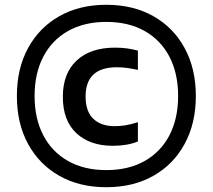

<svg xmlns="http://www.w3.org/2000/svg" viewBox="-20 -771 888 802"><path d="M424 11Q312 11 228 -36.5Q144 -84 97.2 -169.8Q50.5 -255.5 50.5 -370Q50.5 -484.5 97.2 -570.2Q144 -656 228 -703.5Q312 -751 424 -751Q536.5 -751 620.5 -703.5Q704.5 -656 751.2 -570.2Q798 -484.5 798 -370Q798 -255.5 751.2 -169.8Q704.5 -84 620.5 -36.5Q536.5 11 424 11ZM424 -60.5Q517 -60.5 584.2 -98.5Q651.5 -136.5 687.8 -206Q724 -275.5 724 -370Q724 -464.5 687.8 -534Q651.5 -603.5 584.2 -641.5Q517 -679.5 424 -679.5Q331.5 -679.5 264.2 -641.5Q197 -603.5 160.8 -534Q124.5 -464.5 124.5 -370Q124.5 -275.5 160.8 -206Q197 -136.5 264.2 -98.5Q331.5 -60.5 424 -60.5ZM450.5 -162Q356 -162 299.2 -214.5Q242.5 -267 242.5 -366.5Q242.5 -464.5 300.2 -518.2Q358 -572 460 -572Q512 -572 556 -559.5V-479Q533 -484 512 -487Q491 -490 467.5 -490Q337.5 -490 337.5 -367.5Q337.5 -305.5 369.8 -274.8Q402 -244 459 -244Q480.5 -244 503.2 -247.5Q526 -251 556 -260.5V-180Q512 -162 450.5 -162Z"/></svg>

Font: Encode Sans Semi Expanded SemiBold
Style: Regular
Weight: 600
Width: 6
Designer: Multiple Designers
Foundry: Impallari Type
Version: Version 3.000; ttfautohint (v1.8.3) -l 8 -r 50 -G 200 -x 14 